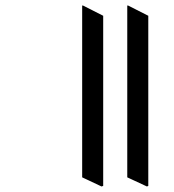

<svg xmlns="http://www.w3.org/2000/svg" viewBox="-20 -644 628 694"><path d="M511 30 440 -3V-624H443L516 -587V28ZM347 30 277 -3V-624H280L353 -587V28Z"/></svg>

Font: Noto Serif Bengali SemiCondensed SemiBold
Style: Regular
Weight: 600
Width: 4
Designer: Juan Bruce, Universal Thirst, Indian Type Foundry and the Monotype Design Team.
Foundry: Monotype Imaging Inc.
Version: Version 2.003; ttfautohint (v1.8.4.7-5d5b)